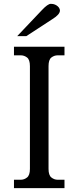

<svg xmlns="http://www.w3.org/2000/svg" viewBox="-20 -967 394 987"><path d="M311.5 -726.6V-682.6H276.4Q258.8 -682.6 244.1 -671.4Q229.5 -660.2 229.5 -627V-98.6Q229.5 -66.4 244.1 -54.7Q258.8 -43 276.4 -43H311.5V0H51.8V-43H86.9Q104.5 -43 119.1 -54.7Q133.8 -66.4 133.8 -98.6V-627Q133.8 -660.2 119.1 -671.4Q104.5 -682.6 86.9 -682.6H51.8V-726.6ZM68.4 -781.2 195.3 -915Q225.6 -947.3 241.2 -947.3Q253.9 -947.3 262.7 -943.4Q271.5 -939.5 277.3 -934.1Q283.2 -928.7 285.6 -922.9Q288.1 -917 288.1 -913.1Q288.1 -892.6 250 -869.1L115.2 -781.2Z"/></svg>

Font: Uchen
Style: Regular
Weight: 400
Designer: Christopher J. Fynn
Foundry: Christopher J. Fynn for DDC
Version: Version 1.000 preliminary